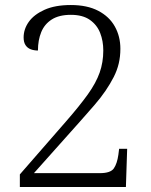

<svg xmlns="http://www.w3.org/2000/svg" viewBox="-20 -744 599 764"><path d="M59 0V-50L242 -260Q297 -323 329.5 -368.5Q362 -414 376.5 -455Q391 -496 391 -543Q391 -581 378.5 -613Q366 -645 337.5 -665Q309 -685 262 -685Q215 -685 186 -666.5Q157 -648 144 -616Q131 -584 131 -543Q115 -543 102 -548Q89 -553 81.5 -564.5Q74 -576 74 -595Q74 -628 94.5 -657Q115 -686 157 -705Q199 -724 262 -724Q327 -724 371 -701Q415 -678 437 -638.5Q459 -599 459 -550Q459 -519 452.5 -491.5Q446 -464 432.5 -437.5Q419 -411 400 -383Q381 -355 355 -325Q329 -295 297 -259L115 -55H377Q420 -55 433 -74Q446 -93 451 -128L454 -152H486L481 0Z"/></svg>

Font: Noto Serif Kannada Light
Style: Regular
Weight: 300
Version: Version 2.003